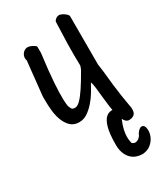

<svg xmlns="http://www.w3.org/2000/svg" viewBox="-209 -599 841 994"><g transform="rotate(-30 211.5 -102.0)"><path d="M290 -137.7Q279.3 -117.2 264.2 -91.8Q249 -66.4 229 -43.5Q209 -20.5 186 -4.9Q163.1 10.7 136.7 10.7Q103.5 10.7 84 -8.8Q64.5 -28.3 54.2 -57.1Q43.9 -85.9 41 -117.7Q38.1 -149.4 38.1 -174.8V-200.2Q39.1 -208 40.5 -223.6Q42 -239.3 44.4 -259.3Q46.9 -279.3 48.8 -301.3Q50.8 -323.2 53.2 -343.3Q55.7 -363.3 57.1 -378.9Q58.6 -394.5 59.6 -402.3Q55.7 -412.1 57.1 -422.4Q58.6 -432.6 64 -440.9Q69.3 -449.2 78.1 -454.6Q86.9 -460 97.7 -460Q100.6 -460 107.9 -458Q115.2 -456.1 123 -452.1Q130.9 -448.2 136.7 -443.8Q142.6 -439.5 142.6 -435.5V-398.4Q128.9 -293 125 -230.5Q121.1 -168 122.1 -133.3Q123 -98.6 127.9 -85.9Q132.8 -73.2 137.7 -68.4Q149.4 -63.5 160.6 -65.9Q171.9 -68.4 187.5 -84Q203.1 -99.6 225.1 -132.3Q247.1 -165 278.3 -219.7Q280.3 -222.7 282.7 -230.5Q285.2 -238.3 286.1 -241.2Q284.2 -305.7 285.6 -371.1Q287.1 -436.5 290 -501Q293.9 -510.7 302.7 -516.6Q311.5 -522.5 321.3 -522.5Q325.2 -522.5 333 -519.5Q340.8 -516.6 348.6 -511.2Q356.4 -505.9 362.3 -500Q368.2 -494.1 368.2 -488.3V-200.2Q375 -156.2 378.9 -111.8Q382.8 -67.4 389.6 -23.4Q389.6 -18.6 392.1 -3.4Q394.5 11.7 397.5 29.3Q400.4 46.9 402.8 61.5Q405.3 76.2 406.2 80.1V91.8Q406.2 127 368.2 129.9Q351.6 131.8 340.3 115.7Q329.1 99.6 322.3 73.7Q315.4 47.9 311 15.6Q306.6 -16.6 303.7 -46.9Q300.8 -77.1 297.9 -102.1Q294.9 -127 290 -137.7ZM240.2 207Q240.2 138.7 251 102.5Q261.7 66.4 279.3 52.7Q296.9 39.1 318.8 41.5Q340.8 43.9 363.3 51.8Q362.3 51.8 360.8 53.2Q359.4 54.7 358.4 55.7Q326.2 114.3 315.9 158.2Q305.7 202.1 315.4 238.3Q329.1 252 347.2 243.7Q365.2 235.4 373 213.9Q388.7 192.4 400.4 190.9Q412.1 189.5 418 199.7Q423.8 210 423.3 228.5Q422.9 247.1 414.1 265.6Q405.3 284.2 387.2 299.3Q369.1 314.5 339.8 317.4Q292 317.4 266.1 287.1Q240.2 256.8 240.2 207Z"/></g></svg>

Font: Covered By Your Grace
Style: Regular
Weight: 400
Designer: Kimberly Geswein
Foundry: Kimberly Geswein
Version: Version 1.0